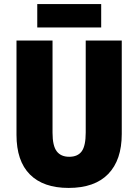

<svg xmlns="http://www.w3.org/2000/svg" viewBox="-20 -913 679 943"><path d="M578 -255Q578 -127 511.5 -58.5Q445 10 317 10Q193 10 127 -56Q61 -122 61 -251V-714H238V-261Q238 -197 258.5 -170Q279 -143 320 -143Q362 -143 381.5 -170Q401 -197 401 -262V-714H578ZM477 -893V-778H163V-893Z"/></svg>

Font: Noto Sans Kannada Condensed Black
Style: Regular
Weight: 900
Width: 3
Designer: Jelle Bosma - Monotype Design Team
Foundry: Monotype Imaging Inc.
Version: Version 2.005; ttfautohint (v1.8.4.7-5d5b)